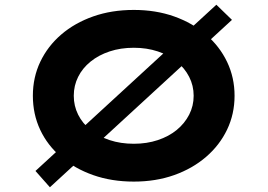

<svg xmlns="http://www.w3.org/2000/svg" viewBox="-20 -758 1135 812"><path d="M191 34 130 -35 895 -738 961 -674ZM546 10Q452 10 374 -17.5Q296 -45 238.5 -94Q181 -143 150 -209Q119 -275 119 -353Q119 -431 150.5 -497Q182 -563 239 -612Q296 -661 374 -688.5Q452 -716 546 -716Q639 -716 716.5 -688.5Q794 -661 851.5 -611.5Q909 -562 940.5 -496Q972 -430 972 -353Q972 -276 940.5 -210Q909 -144 851.5 -94.5Q794 -45 716.5 -17.5Q639 10 546 10ZM546 -150Q601 -150 647.5 -165.5Q694 -181 727.5 -208.5Q761 -236 780 -273Q799 -310 799 -353Q799 -396 780 -433Q761 -470 727.5 -497.5Q694 -525 647.5 -540.5Q601 -556 546 -556Q490 -556 443.5 -540.5Q397 -525 363 -497.5Q329 -470 310.5 -433Q292 -396 292 -353Q292 -310 310.5 -273Q329 -236 363 -208.5Q397 -181 443.5 -165.5Q490 -150 546 -150Z"/></svg>

Font: Lexend Tera
Style: Bold
Weight: 700
Designer: Bonnie Shaver-Troup, Thomas Jockin
Foundry: Lexend
Version: Version 1.007